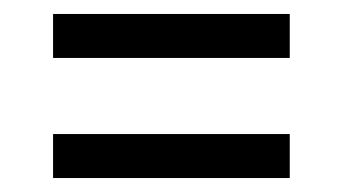

<svg xmlns="http://www.w3.org/2000/svg" viewBox="-20 -470 490 275"><path d="M56 -215V-278H395V-215ZM56 -387V-450H395V-387Z"/></svg>

Font: Special Gothic
Style: Regular
Weight: 400
Designer: Alistair McCready
Foundry: Monolith
Version: Version 1.010; ttfautohint (v1.8.4.7-5d5b)